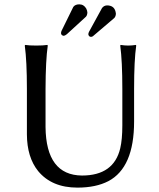

<svg xmlns="http://www.w3.org/2000/svg" viewBox="-20 -855 732 885"><path d="M514.2 -792Q513.7 -779.3 506.8 -772L408.2 -688Q404.3 -685.5 399.9 -685.1Q390.6 -685.1 387.7 -694.3Q387.2 -696.8 387.2 -698.2Q387.7 -703.1 390.6 -709L450.2 -817.9Q459 -829.6 473.1 -830.1Q505.9 -830.1 512.7 -800.8Q514.2 -795.9 514.2 -792ZM382.8 -796.9Q381.8 -783.7 376 -777.8L288.1 -697.3Q279.3 -690.4 273.9 -689.9Q262.2 -691.4 261.2 -702.1Q261.7 -708.5 263.7 -712.9L317.9 -823.2Q326.7 -835 345.2 -835Q366.7 -835 377.9 -814.9Q382.3 -805.7 382.8 -796.9ZM543.9 -444.8Q543.9 -573.7 534.2 -645L536.1 -647.9Q554.7 -645 570.8 -645Q588.4 -645 606 -647.9L607.9 -645Q598.1 -578.1 598.1 -444.8V-294.9Q598.1 -82.5 479.5 -20Q421.9 9.8 336.9 9.8Q218.8 9.8 155.8 -66.4Q104.5 -129.9 104 -235.8V-444.8Q104 -573.7 94.2 -645L96.2 -647.9Q114.3 -645 147 -645Q179.7 -645 198.2 -647.9L200.2 -645Q190.4 -578.1 189.9 -444.8V-269Q192.4 -47.4 357.9 -45.9Q504.4 -45.9 534.2 -171.4Q543.9 -212.4 543.9 -276.9Z"/></svg>

Font: Linux Biolinum Capitals O
Style: Small Caps
Weight: 400
Designer: Philipp H. Poll
Foundry: Philipp H. Poll
Version: Version 1.0.4